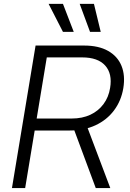

<svg xmlns="http://www.w3.org/2000/svg" viewBox="-20 -960 663 980"><path d="M41 0 161.6 -727.5H409.7Q483.4 -727.5 531.7 -700.2Q580.1 -672.9 600.1 -624Q620.1 -575.2 609.4 -509.8Q598.6 -445.3 562 -396.5Q525.4 -347.7 467.8 -320.8Q410.2 -293.9 336.9 -293.9H127L137.2 -355H345.7Q399.9 -355 441.2 -374.3Q482.4 -393.6 508.5 -429Q534.7 -464.4 542 -511.2Q554.2 -584 516.8 -625.5Q479.5 -667 399.4 -667H218.8L108.4 0ZM468.8 0 346.7 -328.6H418.9L543 0ZM439.5 -797.4 386.7 -940.4H459.5L494.1 -797.4ZM301.3 -797.4 228 -940.4H301.3L356.4 -797.4Z"/></svg>

Font: Inter 24pt Light
Style: Italic
Weight: 300
Italic angle: -9.3988°
Designer: Rasmus Andersson
Foundry: rsms
Version: Version 4.001;git-66647c0bb